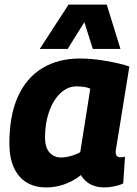

<svg xmlns="http://www.w3.org/2000/svg" viewBox="-20 -810 600 840"><path d="M436 10Q414 10 394.5 4Q375 -2 359.5 -14.5Q344 -27 334 -44Q313 -27 288.5 -15Q264 -3 237.5 3.5Q211 10 182 10Q133 10 97 -11.5Q61 -33 41 -76Q21 -119 21 -183Q21 -304 58 -386.5Q95 -469 164.5 -511.5Q234 -554 330 -554Q358 -554 388 -551Q418 -548 446.5 -543Q475 -538 500.5 -532Q526 -526 546 -519Q531 -426 520.5 -361.5Q510 -297 503.5 -256Q497 -215 493 -192Q489 -169 487.5 -158.5Q486 -148 486 -146Q486 -134 491 -128Q496 -122 507 -122Q511 -122 516.5 -122.5Q522 -123 527 -125L519 -7Q504 0 481.5 5Q459 10 436 10ZM331 -144 375 -422Q362 -428 346.5 -430Q331 -432 314 -432Q276 -432 244.5 -402.5Q213 -373 195 -322Q177 -271 177 -208Q177 -165 196.5 -143Q216 -121 247 -121Q261 -121 276 -124Q291 -127 305.5 -132.5Q320 -138 331 -144ZM154 -596 280 -790H447L507 -596H386L349 -713L276 -596Z"/></svg>

Font: Georama ExtraCondensed Thin
Style: Bold Italic
Weight: 700
Italic angle: -9°
Version: Version 1.001